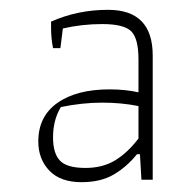

<svg xmlns="http://www.w3.org/2000/svg" viewBox="-20 -636 391 391"><path d="M58 -348Q58 -399 97 -426.5Q136 -454 203 -454Q235 -454 262 -448V-515Q262 -558 247 -572.5Q232 -587 188 -587Q147 -587 108 -578L103 -538H88Q84 -558 84 -579V-592Q138 -616 200 -616Q291 -616 291 -523V-270H268L265 -322H259Q238 -296 211.5 -280.5Q185 -265 146 -265Q103 -265 80.5 -288.5Q58 -312 58 -348ZM262 -354V-420Q227 -427 188 -427Q148 -427 104 -418Q88 -392 88 -356Q88 -324 102 -309Q116 -294 154 -294Q189 -294 214.5 -309.5Q240 -325 262 -354Z"/></svg>

Font: Athiti ExtraLight
Style: Regular
Weight: 275
Designer: CadsonDemak Team
Foundry: CadsonDemak
Version: Version 1.033